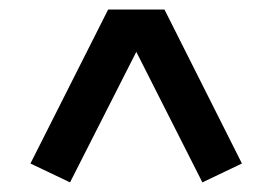

<svg xmlns="http://www.w3.org/2000/svg" viewBox="-20 -623 573 403"><path d="M127 -240.2 43.9 -279.8 207 -603H325.2L487.8 -279.8L404.8 -240.2L266.1 -514.2Z"/></svg>

Font: Grenze
Style: Bold
Weight: 700
Designer: Renata Polastri
Foundry: Omnibus-Type
Version: Version 1.002;PS 001.002;hotconv 1.0.88;makeotf.lib2.5.64775